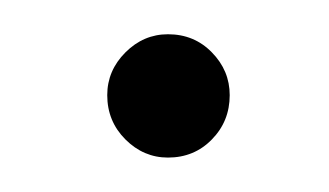

<svg xmlns="http://www.w3.org/2000/svg" viewBox="-20 -346 190 111"><path d="M112.8 -291Q112.8 -275.9 102.5 -265.4Q92.3 -254.9 77.1 -254.9Q63 -254.9 52.5 -265.4Q42 -275.9 42 -291Q42 -305.2 52.5 -315.7Q63 -326.2 77.1 -326.2Q92.3 -326.2 102.5 -315.7Q112.8 -305.2 112.8 -291Z"/></svg>

Font: Clicker Script
Style: Regular
Weight: 400
Designer: Astigmatic (AOETI)
Foundry: Astigmatic (AOETI)
Version: Version 1.000